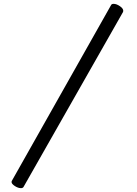

<svg xmlns="http://www.w3.org/2000/svg" viewBox="-20 -771 710 997"><path d="M89 206Q74 206 57 195Q40 184 40 174Q41 172 41 169L557 -745Q560 -751 570 -751Q585 -751 602.5 -739Q620 -727 620 -715Q620 -711 619 -709L102 200Q98 206 89 206Z"/></svg>

Font: Marmelad for Arash.Academy
Style: Regular
Weight: 400
Designer: Manvel Shmavonyan
Foundry: Cyreal
Version: Version 1.110;Glyphs 3.2 (3202)